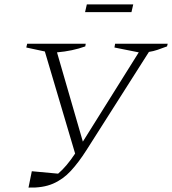

<svg xmlns="http://www.w3.org/2000/svg" viewBox="-20 -843 779 869"><path d="M109 6 124 -68 243 -57Q281 -89 320 -148L183 -610L99 -628L103 -645H368L366 -633Q308 -612 238 -606L355 -202L608 -606L498 -628L501 -645H739L736 -633Q712 -624 693 -617.5Q674 -611 654 -608L371 -163Q336 -108 300.5 -69.5Q265 -31 219.5 -11.5Q174 8 109 6ZM365 -788 373 -823H583L575 -788Z"/></svg>

Font: Piazzolla SC ExtraLight
Style: Italic
Weight: 200
Italic angle: -11.3°
Designer: Juan Pablo del Peral
Foundry: Huerta Tipografica
Version: Version 1.330